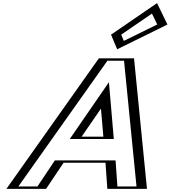

<svg xmlns="http://www.w3.org/2000/svg" viewBox="-20 -1194 1079 1214"><path d="M704.4 -976 736.9 -899 1017 -1037 961.2 -1152ZM803.2 -825 885 0H683L671.4 -165H357.4L247 0H45L629.2 -825ZM657.9 -330H471.9L637.3 -570ZM723.9 -973.7 952.6 -1130.4 995.8 -1041.3 747.1 -918.8ZM788.5 -810 867.3 -15H698L686.4 -180H351.5L241.1 -15H71.8L634.8 -810ZM675.3 -315H445.5L649.8 -611.5ZM723.9 -973.7 747.1 -918.8 995.8 -1041.3 952.6 -1130.4ZM788.5 -810H634.8L71.8 -15H241.1L351.5 -180H686.4L698 -15H867.3ZM675.3 -315 649.8 -611.5 445.5 -315ZM704.4 -976 961.2 -1152 1017 -1037 736.9 -899ZM803.2 -825H629.2L45 0H247L357.4 -165H671.4L683 0H885ZM657.9 -330 637.3 -570 471.9 -330ZM746.3 -974.9 940.8 -1108.1 974.2 -1039.3 763 -935.3ZM764.3 -810 843.1 -15H722.3L710.8 -180H327.1L216.7 -15H96.1L659.1 -810ZM699.6 -315 668.7 -674.3 421.1 -315ZM682 -974.8 720.9 -882.4 1038.7 -1038.9 973 -1174.3ZM827.5 -825H604.9L20.7 0H271.4L381.9 -165H647.1L658.6 0H909.3ZM633.6 -330H496.2L618.3 -507.2Z"/></svg>

Font: Hussar Outliner
Style: Obl
Weight: 700
Foundry: Cannot Into Space Fonts
Version: Version 0.92